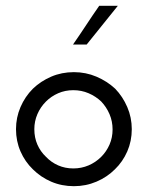

<svg xmlns="http://www.w3.org/2000/svg" viewBox="-20 -632 508 660"><path d="M375 -50Q402 -76 417.5 -111.5Q433 -147 433 -188Q433 -228 417.5 -264Q402 -300 376 -327Q348 -353 311.5 -368.5Q275 -384 234 -384Q192 -384 156 -368.5Q120 -353 93 -327Q66 -300 50.5 -264Q35 -228 35 -188Q35 -147 50.5 -111.5Q66 -76 93 -50Q120 -23 156 -7.5Q192 8 234 8Q275 8 311.5 -7.5Q348 -23 375 -50ZM138 -93Q119 -111 108.5 -135Q98 -159 98 -188Q98 -215 108.5 -239.5Q119 -264 138 -283Q156 -301 180 -311.5Q204 -322 232 -322Q260 -322 284.5 -311.5Q309 -301 328 -283Q346 -264 356.5 -239.5Q367 -215 367 -187Q367 -159 356.5 -135Q346 -111 328 -93Q309 -74 284.5 -63.5Q260 -53 232 -53Q204 -53 180 -63.5Q156 -74 138 -93ZM278 -479Q305 -512 331.5 -545.5Q358 -579 385 -612H321Q298 -579 276 -545.5Q254 -512 231 -479Z"/></svg>

Font: Josefin Slab Thin SemiBold
Style: Regular
Weight: 600
Version: Version 2.000